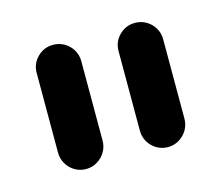

<svg xmlns="http://www.w3.org/2000/svg" viewBox="-53 -589 456 396"><g transform="rotate(-15 175.0 -391.5)"><path d="M214.8 -306.3V-476.3Q214.8 -495.9 228.7 -509.8Q242.6 -523.7 262.2 -523.7Q275.2 -523.7 286.1 -517.4Q297 -511.1 303.5 -500.2Q310 -489.3 310 -476.3V-306.3Q310 -293.3 303.5 -282.4Q297 -271.5 286.1 -265Q275.2 -258.5 262.2 -258.5Q249.3 -258.5 238.3 -265Q227.4 -271.5 221.1 -282.4Q214.8 -293.3 214.8 -306.3ZM40 -306.3V-476.3Q40 -495.9 53.9 -509.8Q67.8 -523.7 87.4 -523.7Q100.4 -523.7 111.3 -517.4Q122.2 -511.1 128.7 -500.2Q135.2 -489.3 135.2 -476.3V-306.3Q135.2 -293.3 128.7 -282.4Q122.2 -271.5 111.3 -265Q100.4 -258.5 87.4 -258.5Q74.4 -258.5 63.5 -265Q52.6 -271.5 46.3 -282.4Q40 -293.3 40 -306.3Z"/></g></svg>

Font: 26F Galaxy Hebrew Extra Bold
Style: Regular
Weight: 800
Designer: C₂₉H₂₅N₃O₅
Version: Version 1.000